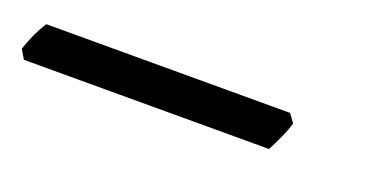

<svg xmlns="http://www.w3.org/2000/svg" viewBox="-47 -40 505 262"><g transform="rotate(20 205.0 91.0)"><path d="M356.9 75.7Q354 85.9 348.4 98.1Q342.8 110.4 337.9 119.6H-18.1L-25.9 106.4Q-22.9 96.7 -17.6 85Q-12.2 73.2 -5.9 63.5H348.1Z"/></g></svg>

Font: Akkhara
Style: Italic
Weight: 400
Italic angle: -7°
Designer: J. Victor Gaultney
Version: Version 1.00 June 13, 2006, initial release